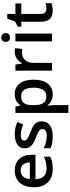

<svg xmlns="http://www.w3.org/2000/svg" viewBox="881 -1668 1027 2829"><g transform="rotate(-90 1394.5 -253.5)"><path d="M317.9 9.8C391.6 9.8 444.8 0 501 -26.9V-120.1C438 -92.3 387.2 -81.1 323.2 -81.1C226.1 -81.1 171.4 -139.2 168 -244.1H527.8V-306.2C527.8 -381.8 507.3 -441.4 465.8 -484.9C424.3 -528.3 368.2 -549.8 296.9 -549.8C220.2 -549.8 159.7 -524.4 115.7 -474.1C71.8 -423.8 49.8 -354.5 49.8 -266.1C49.8 -180.2 73.7 -112.8 121.1 -64C168.5 -14.6 233.9 9.8 317.9 9.8ZM296.9 -462.9C369.6 -462.9 413.6 -416.5 415 -327.1H169.9C178.2 -415.5 224.1 -462.9 296.9 -462.9Z M1021 -153.8C1021 -179.7 1016.1 -202.1 1006.3 -221.2C996.6 -239.7 981.4 -256.3 961.4 -270.5C941.4 -284.7 908.7 -300.8 864.3 -317.9C811 -338.4 776.9 -354.5 761.2 -366.2C745.1 -377.9 737.3 -392.1 737.3 -409.2C737.3 -443.8 767.6 -460.9 828.1 -460.9C867.7 -460.9 917 -448.7 975.1 -424.8L1012.2 -511.2C955.6 -537.1 895.5 -549.8 832 -549.8C768.1 -549.8 717.3 -537.1 680.2 -511.7C642.6 -485.8 624 -450.2 624 -403.8C624 -365.2 635.3 -334 657.2 -310.1C679.2 -286.1 721.2 -261.7 783.2 -237.8C814.9 -225.6 839.8 -214.4 857.9 -204.6C893.6 -185.1 908.2 -169.4 908.2 -142.1C908.2 -99.6 873 -78.1 802.2 -78.1C747.6 -78.1 688.5 -92.8 625 -122.1V-22.9C668.5 -1 726.6 9.8 798.3 9.8C941.4 9.8 1021 -48.3 1021 -153.8Z M1418.9 9.8C1486.3 9.8 1539.1 -15.1 1577.6 -64.5C1615.7 -113.8 1634.8 -182.6 1634.8 -271C1634.8 -359.4 1616.2 -427.7 1578.6 -476.6C1541 -525.4 1488.3 -549.8 1420.9 -549.8C1349.1 -549.8 1295.4 -522.5 1259.8 -467.8H1253.9C1245.6 -505.9 1240.2 -529.8 1237.8 -540H1145V240.2H1259.8V19C1259.8 9.3 1257.3 -18.6 1252.9 -64H1259.8C1297.4 -14.6 1350.6 9.8 1418.9 9.8ZM1391.1 -456.1C1473.6 -456.1 1517.1 -393.1 1517.1 -272C1517.1 -151.4 1472.7 -84 1393.1 -84C1298.8 -84 1259.8 -139.6 1259.8 -271V-288.1C1259.8 -405.3 1299.8 -456.1 1391.1 -456.1Z M2042 -549.8C1975.6 -549.8 1914.6 -509.3 1878.9 -444.8H1873L1857.9 -540H1768.1V0H1882.8V-282.2C1882.8 -330.1 1897 -369.1 1925.8 -398.9C1954.1 -428.7 1991.2 -443.8 2037.1 -443.8C2054.7 -443.8 2071.8 -441.9 2087.9 -438L2099.1 -544.9C2084 -548.3 2064.9 -549.8 2042 -549.8Z M2314 -540H2199.2V0H2314ZM2192.4 -683.1C2192.4 -644 2215.8 -620.1 2257.3 -620.1C2297.9 -620.1 2321.3 -644 2321.3 -683.1C2321.3 -724.1 2297.9 -747.1 2257.3 -747.1C2215.8 -747.1 2192.4 -724.1 2192.4 -683.1Z M2679.2 -83C2634.3 -83 2604 -108.9 2604 -164.1V-453.1H2757.8V-540H2604V-660.2H2533.2L2494.1 -545.9L2415 -503.9V-453.1H2488.8V-162.1C2488.8 -47.4 2543 9.8 2651.9 9.8C2694.8 9.8 2737.8 1.5 2763.2 -9.8V-96.2C2735.4 -87.4 2707 -83 2679.2 -83Z"/></g></svg>

Font: Sahel SemiBold
Style: Bold
Weight: 600
Foundry: Saber Rastikerdar (saber.rastikerdar@gmail.com)
Version: Version 3.4.0